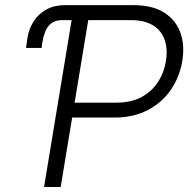

<svg xmlns="http://www.w3.org/2000/svg" viewBox="-20 -748 754 768"><path d="M146.5 -556.2H84L89.8 -596.2Q95.7 -633.3 115 -663.1Q134.3 -692.9 166 -710.2Q197.8 -727.5 239.7 -727.5H309.1L298.8 -667.5H231Q203.1 -668 186.8 -656Q170.4 -644 162.1 -623.8Q153.8 -603.5 149.4 -578.6ZM156.2 0 276.4 -727.5H511.7Q589.4 -727.5 636.2 -698Q683.1 -668.5 701.4 -617.7Q719.7 -566.9 709 -502.9Q698.2 -439.5 663.3 -388.7Q628.4 -337.9 571.5 -307.9Q514.6 -277.8 438 -277.8H252.9L263.7 -337.4H445.8Q503.4 -337.4 544.7 -359.1Q585.9 -380.9 610.8 -418.2Q635.7 -455.6 643.6 -502.9Q651.4 -551.3 638.7 -588.4Q626 -625.5 591.8 -646.7Q557.6 -668 500 -667.5H333L222.7 0Z"/></svg>

Font: Inter Tight Light
Style: Italic
Weight: 300
Italic angle: -9.39999°
Designer: Rasmus Andersson
Foundry: rsms
Version: Version 3.004